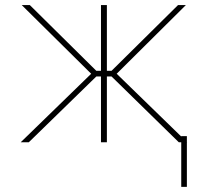

<svg xmlns="http://www.w3.org/2000/svg" viewBox="-20 -566 827 764"><path d="M62.5 0 342.8 -272.5 66.4 -545.9H98.6L363.3 -284.2H381.8V-545.9H405.3V-284.2H423.8L688.5 -545.9H719.7L444.3 -272.5L724.6 0H691.4L423.8 -261.7H405.3V0H381.8V-261.7H363.3L94.7 0ZM723.6 -24.4V177.7H701.2V-24.4Z"/></svg>

Font: Inter Tight Thin
Style: Regular
Weight: 250
Designer: Rasmus Andersson
Foundry: rsms
Version: Version 3.004